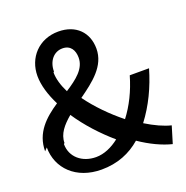

<svg xmlns="http://www.w3.org/2000/svg" viewBox="-140 -880 1026 1057"><g transform="rotate(-20 373.5 -352.0)"><path d="M36 -173C36 -50 130 45 279 45C373 45 449 13 510 -40C573 3 637 33 694 47L724 -52C682 -62 632 -85 580 -117C641 -197 685 -290 714 -390H601C577 -306 540 -232 494 -172C425 -227 358 -295 308 -364C393 -425 479 -489 479 -591C479 -686 416 -751 313 -751C198 -751 122 -666 122 -560C122 -505 141 -444 172 -382C92 -329 20 -264 20 -156ZM136 -163C136 -216 172 -257 219 -297C270 -220 338 -146 410 -84C368 -51 321 -30 274 -30C193 -30 131 -81 131 -158ZM216 -552C216 -613 252 -656 303 -656C350 -656 370 -621 370 -578C370 -513 314 -470 246 -426C225 -468 212 -510 212 -548Z"/></g></svg>

Font: GenEiGothic-pro-SemiBold
Style: Regular
Weight: 500
Designer: Ryoko NISHIZUKA (kana & ideographs); Paul D. Hunt (Latin, Greek & Cyrillic); Wenlong ZHANG (bopomofo); Sandoll Communica
Foundry: Adobe Systems Incorporated; o_tamon
Version: Version 1.000.140830